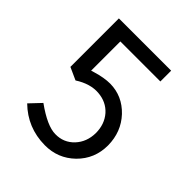

<svg xmlns="http://www.w3.org/2000/svg" viewBox="-188 -784 908 908"><g transform="rotate(45 266.0 -330.0)"><path d="M113.3 -130.9Q203.1 -66.4 257.8 -66.4Q313.5 -65.4 351.6 -105.5Q388.7 -145.5 389.6 -205.1Q389.6 -264.6 354.5 -304.7Q319.3 -343.8 262.7 -348.1Q206.1 -352.5 145.5 -313.5L83 -341.8V-666H432.6V-593.8H165V-398.4L180.7 -403.3Q232.4 -418.9 272.5 -418.9Q354.5 -418 413.1 -356.4Q470.7 -294.9 471.7 -205.1Q471.7 -115.2 409.2 -53.7Q346.7 6.8 258.8 5.9Q142.6 4.9 60.5 -75.2Z"/></g></svg>

Font: BF_TEXT
Style: Regular
Weight: 400
Foundry: EA DICE
Version: Version 1.404